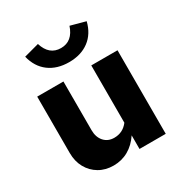

<svg xmlns="http://www.w3.org/2000/svg" viewBox="-177 -889 973 1027"><g transform="rotate(-30 309.0 -375.0)"><path d="M230 8Q180 8 141.5 -14.5Q103 -37 81 -76.5Q59 -116 59 -168V-516H221V-215Q221 -172 244.5 -145.5Q268 -119 307 -119Q333 -119 354.5 -129.5Q376 -140 393 -162V-516H555V0H393V-84Q363 -39 321.5 -15.5Q280 8 230 8ZM300 -590Q226 -590 176.5 -627Q127 -664 110 -733L203 -758Q228 -677 300 -677Q336 -677 360.5 -697.5Q385 -718 398 -758L490 -733Q473 -664 423.5 -627Q374 -590 300 -590Z"/></g></svg>

Font: Red Hat Text VF
Style: Regular
Weight: 300
Designer: Pentagram, MCKL
Foundry: Pentagram, MCKL
Version: Version 1.023